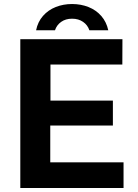

<svg xmlns="http://www.w3.org/2000/svg" viewBox="-20 -935 686 955"><path d="M81 -740H589L588.5 -614H231V-434.5H541.5V-310.5H230V-127.5H594.5V0H81ZM338.5 -842Q306.5 -842 284.2 -826.2Q262 -810.5 253.5 -784.5H159.5Q168 -826.5 194 -856Q220 -885.5 257.5 -900.2Q295 -915 338.5 -915Q382.5 -915 420.2 -900Q458 -885 483.8 -855.5Q509.5 -826 518.5 -784.5H424.5Q416 -810.5 393.2 -826.2Q370.5 -842 338.5 -842Z"/></svg>

Font: 1883 Sans
Style: Bold
Weight: 700
Designer: 1883 Sans project is a fork of Public Sans.
Version: Version 1.009